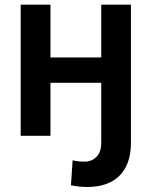

<svg xmlns="http://www.w3.org/2000/svg" viewBox="-20 -565 629 799"><path d="M343.8 213.1Q307.9 213.1 275.2 206L282.3 101.9Q301.8 107.6 333.1 107.6Q361.5 107.6 381.4 87.7Q401.3 67.8 401.3 29.1V-220.5H190V0H66.1V-545.5H190V-326H401.3V-545.5H524.9V29.1Q524.9 75.6 512.3 110.1Q499.6 144.5 476 167.4Q452.4 190.3 418.9 201.7Q385.3 213.1 343.8 213.1Z"/></svg>

Font: Linik Sans SemiBold
Style: Regular
Weight: 600
Designer: Fonts by Rasmus Andersson / Changes by Cristiano Sobral with parts from Marc Monis
Foundry: rsms
Version: Version 3.020; ttfautohint (v1.6)